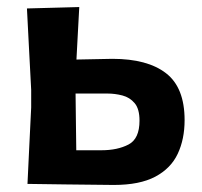

<svg xmlns="http://www.w3.org/2000/svg" viewBox="-20 -522 574 545"><path d="M58 0Q60.5 -54 63 -104.5Q65.5 -155 68.5 -217V-267Q64.5 -338.5 62 -391Q59.5 -443.5 56.5 -498L205 -502Q203 -463.5 201 -427.8Q199 -392 197 -353Q221.5 -353.5 248.2 -354Q275 -354.5 299 -355Q398.5 -355 451.2 -314.2Q504 -273.5 504 -181Q504 -127 484.5 -85.5Q465 -44 420.8 -20.5Q376.5 3 303 3Q228.5 2.5 166.5 1.5Q104.5 0.5 58 0ZM196.5 -95.5H268Q313.5 -95.5 344.8 -111.8Q376 -128 376 -179.5Q376 -213 362.2 -229.2Q348.5 -245.5 327.5 -251Q306.5 -256.5 284.5 -256.5H194.5Q195 -214.5 195.5 -174Q196 -133.5 196.5 -95.5Z"/></svg>

Font: Commissioner Loud SemiBold
Style: Regular
Weight: 600
Designer: Kostas Bartsokas
Foundry: Kostas Bartsokas
Version: Version 1.000; ttfautohint (v1.8.3)